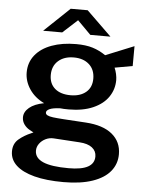

<svg xmlns="http://www.w3.org/2000/svg" viewBox="-59 -764 758 987"><g transform="rotate(5 319.5 -270.5)"><path d="M28.5 40.5Q28.5 0.5 56 -22.8Q83.5 -46 119.5 -61Q122 -62 130 -66Q127 -67.5 110 -76.8Q93 -86 81.2 -102.2Q69.5 -118.5 69.5 -139Q69.5 -167 95.8 -189Q122 -211 171.5 -220.5Q122.5 -244 95.5 -284.5Q68.5 -325 68.5 -370.5Q68.5 -422 98.8 -459.8Q129 -497.5 183.5 -517.5Q238 -537.5 309.5 -537.5Q360 -537.5 395.2 -526.5Q430.5 -515.5 462.5 -493.5L609 -553L608.5 -450.5L516.5 -434Q523 -419.5 526.8 -402Q530.5 -384.5 530.5 -371Q530.5 -323.5 504.2 -284.5Q478 -245.5 425.8 -222.5Q373.5 -199.5 299.5 -199.5Q271.5 -199.5 257 -201.5Q219 -200 202 -192.2Q185 -184.5 185 -173.5Q185 -164.5 194.8 -159.5Q204.5 -154.5 224 -152Q243.5 -149.5 281.5 -147L393.5 -140Q483 -134.5 530.2 -95.5Q577.5 -56.5 577.5 7.5Q577.5 57.5 547 95.2Q516.5 133 455.5 154Q394.5 175 305.5 175Q217 175 155 158.8Q93 142.5 60.8 112.5Q28.5 82.5 28.5 40.5ZM326 101.5Q393 101.5 425.5 83.5Q458 65.5 458 29.5Q458 1.5 435.5 -16Q413 -33.5 370.5 -36L237 -44.5Q215 -46 195.2 -36.5Q175.5 -27 163.2 -10.2Q151 6.5 151 26Q151 64 194 82.8Q237 101.5 326 101.5ZM303.5 -273Q353 -273 382.8 -298Q412.5 -323 412.5 -368Q412.5 -414.5 382.8 -441.2Q353 -468 303.5 -468Q253.5 -468 223.2 -441Q193 -414 193 -368Q193 -323.5 222.2 -298.2Q251.5 -273 303.5 -273ZM308.5 -660.5 232.5 -591H134L265.5 -716H353L481.5 -591H377.5Z"/></g></svg>

Font: 1883 Sans SemiBold
Style: Regular
Weight: 600
Designer: 1883 Sans project is a fork of Public Sans.
Version: Version 1.009